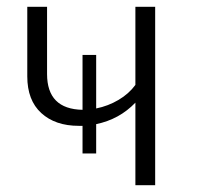

<svg xmlns="http://www.w3.org/2000/svg" viewBox="-20 -543 579 563"><path d="M435 -523V0H377V-242Q330 -193 262 -179V-93H222V-174H211Q142 -174 101 -211.5Q60 -249 60 -319V-523H118V-326Q118 -223 222 -221V-382H262V-225Q297 -232 327.5 -250Q358 -268 377 -294V-523Z"/></svg>

Font: Fira Sans Light
Style: Regular
Weight: 300
Designer: bBox Type GmbH & Carrois Corporate GbR & Edenspiekermann AG
Foundry: bBox Type GmbH & Carrois Corporate GbR & Edenspiekermann AG
Version: Version 4.301